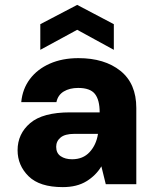

<svg xmlns="http://www.w3.org/2000/svg" viewBox="-20 -754 638 786"><path d="M237 12Q142 12 97 -32.5Q52 -77 52 -139Q52 -206 103.5 -250Q155 -294 267 -294H388Q388 -345 368.5 -369.5Q349 -394 300 -394Q265 -394 241 -379.5Q217 -365 211 -336H67Q72 -390 102.5 -430.5Q133 -471 184 -493.5Q235 -516 301 -516Q408 -516 473 -464Q538 -412 538 -312V0H413L395 -73Q373 -36 334 -12Q295 12 237 12ZM275 -102Q320 -102 347 -131.5Q374 -161 381 -205V-206H284Q246 -206 228 -191Q210 -176 210 -153Q210 -127 228.5 -114.5Q247 -102 275 -102ZM145 -550V-655L296 -734L446 -655V-550L296 -632Z"/></svg>

Font: DM Sans Black
Style: Regular
Weight: 900
Designer: Colophon Foundry, Jonny Pinhorn
Foundry: Colophon Foundry
Version: Version 4.004; ttfautohint (v1.8.4.7-5d5b)